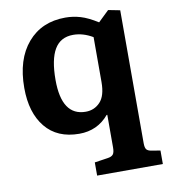

<svg xmlns="http://www.w3.org/2000/svg" viewBox="-83 -598 787 889"><g transform="rotate(-10 310.5 -154.0)"><path d="M301.8 219.2V157.2L363.8 147.9Q381.8 145.5 389.4 136.5Q397 127.4 397 104V-49.8H394Q340.3 14.2 254.9 14.2Q151.4 14.2 95.7 -54Q40 -122.1 40 -238.8Q40 -373 106 -450Q171.9 -526.9 283.2 -526.9Q319.8 -526.9 354.5 -516.6Q389.2 -506.3 434.1 -478L484.9 -526.9L540 -516.1V108.9Q540 128.9 545.9 137.5Q551.8 146 568.8 148.9L610.8 155.8V219.2ZM301.8 -81.1Q342.3 -81.1 369.6 -110.1Q397 -139.2 397 -204.1V-415Q351.6 -441.9 305.2 -441.9Q245.6 -441.9 217.3 -394Q189 -346.2 189 -250Q189 -81.1 301.8 -81.1Z"/></g></svg>

Font: Literata Book
Style: Bold
Weight: 700
Designer: Latin by Veronika Burian and Jose Scaglione. Greek by Irene Vlachou. Cyrillic by Vera Evstafieva
Foundry: TypeTogether
Version: Version 2.003;PS 002.003;hotconv 1.0.88;makeotf.lib2.5.64775